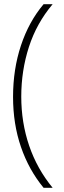

<svg xmlns="http://www.w3.org/2000/svg" viewBox="-20 -734 304 912"><path d="M42 -274Q42 -405 79.5 -518Q117 -631 187 -714H230Q154 -624 117.5 -511.5Q81 -399 81 -275Q81 -152 118.5 -42Q156 68 230 158H187Q117 73 79.5 -36Q42 -145 42 -274Z"/></svg>

Font: Noto Sans Gujarati UI ExtraLight
Style: Regular
Weight: 200
Designer: Jelle Bosma - Monotype Design Team, Universal Thirst
Foundry: Monotype Imaging Inc.
Version: Version 2.106; ttfautohint (v1.8.4.7-5d5b)